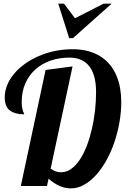

<svg xmlns="http://www.w3.org/2000/svg" viewBox="-20 -1020 703 1053"><path d="M380.4 -811H359.4L299.3 -1000H331.1L391.1 -919.9L548.3 -1000H592.3ZM94.2 0 230 -636.2 377.9 -655.8 257.8 -95.2Q285.2 -75.2 314.9 -75.2Q344.7 -75.2 370.6 -93.8Q396.5 -112.3 417.7 -144.3Q439 -176.3 455.6 -219.2Q472.2 -262.2 483.6 -311.3Q495.1 -360.4 501 -412.4Q506.8 -464.4 506.8 -515.1Q506.8 -565.9 496.3 -601.8Q485.8 -637.7 466.6 -660.4Q447.3 -683.1 420.4 -693.6Q393.6 -704.1 360.8 -704.1Q305.2 -704.1 257.3 -687.5Q209.5 -670.9 174.3 -639.4Q139.2 -607.9 119.1 -563Q99.1 -518.1 99.1 -460.9Q99.1 -441.9 101.3 -429.9Q103.5 -418 106 -410.9Q108.4 -403.8 110.6 -399.9Q112.8 -396 112.8 -393.1Q62.5 -393.1 34.2 -414.1Q5.9 -435.1 5.9 -485.8Q5.9 -520 19.3 -553Q32.7 -585.9 57.1 -615.2Q81.5 -644.5 115.7 -669.2Q149.9 -693.8 191.2 -711.9Q232.4 -730 279.8 -740Q327.1 -750 377.9 -750Q426.3 -750 464.8 -739.3Q503.4 -728.5 533.2 -709.2Q563 -689.9 584.2 -663.3Q605.5 -636.7 618.9 -604.7Q632.3 -572.8 638.7 -536.4Q645 -500 645 -461.9Q645 -404.8 634.8 -347.2Q624.5 -289.6 606.2 -236.8Q587.9 -184.1 562.3 -138.4Q536.6 -92.8 505.9 -59.1Q475.1 -25.4 440.2 -6.1Q405.3 13.2 368.2 13.2Q338.9 13.2 308.6 0.5Q278.3 -12.2 246.1 -40L237.8 0Z"/></svg>

Font: Lobster
Style: Regular
Weight: 400
Designer: Pablo Impallari
Foundry: Pablo Impallari
Version: Version 1.007; ttfautohint (v1.1) -l 8 -r 50 -G 50 -x 14 -D 